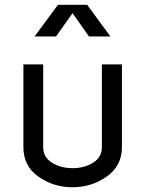

<svg xmlns="http://www.w3.org/2000/svg" viewBox="-20 -770 609 805"><path d="M78.1 -152.8V-500H161.1V-152.8Q161.1 -110.8 198 -87.9Q234.9 -64.9 284.2 -64.9Q334 -64.9 370.6 -87.9Q407.2 -110.8 407.2 -152.8V-500H491.2V-152.8Q491.2 -74.7 427.5 -29.8Q363.8 15.1 283.9 15.1Q204.1 15.1 141.1 -29.3Q78.1 -73.7 78.1 -152.8ZM125 -617.2 223.1 -750H345.2L442.9 -617.2H353L284.2 -714.8L214.8 -617.2Z"/></svg>

Font: Carme
Style: Regular
Weight: 400
Version: 1.000